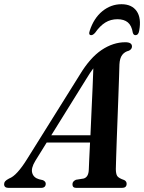

<svg xmlns="http://www.w3.org/2000/svg" viewBox="-65 -914 701 934"><path d="M106.5 -131Q85 -95.5 91.8 -72.5Q98.5 -49.5 125 -42L144 -37.5Q157.5 -31 157.5 -20.5Q157.5 0 134 0H-23Q-45 0 -45 -18Q-45 -26 -40 -32Q-35 -38 -21 -45.5Q-1.5 -52.5 20.5 -76.8Q42.5 -101 66 -139L323.5 -551Q373 -633 429.2 -670.8Q485.5 -708.5 544.5 -708.5Q577 -708.5 577 -688Q577 -675 562.5 -667.5Q541.5 -662.5 529.5 -646.8Q517.5 -631 516 -600.5Q515.5 -581 514.2 -541Q513 -501 511 -449.2Q509 -397.5 507 -342Q505 -286.5 503 -235.5Q501 -184.5 500 -146.5Q499 -108.5 498.5 -92Q498.5 -69 505 -58.2Q511.5 -47.5 539.5 -38Q551 -32 551 -20Q551 0 528 0H306Q287 0 287.5 -18Q287.5 -32 304.5 -39.5L342 -45.5Q366 -52.5 367 -89.5Q367.5 -107.5 369.2 -142Q371 -176.5 373 -220.5H162ZM353.5 -528 184.5 -256H375Q377.5 -312.5 380.2 -373.8Q383 -435 385.5 -489.8Q388 -544.5 389 -581.5Q382 -572.5 373.5 -559.8Q365 -547 353.5 -528ZM506.5 -820.5Q473.5 -820.5 447.5 -804.5Q421.5 -788.5 398 -755Q387.5 -743 379 -743Q364 -743 371.5 -764.5Q391.5 -826 433.2 -859.8Q475 -893.5 526 -893.5Q576.5 -893.5 600 -859.5Q623.5 -825.5 612 -764Q608.5 -743 593.5 -743Q584.5 -743 581 -755Q575.5 -789.5 557 -805Q538.5 -820.5 506.5 -820.5Z"/></svg>

Font: Fraunces 144pt S050 SemiBold
Style: Italic
Weight: 600
Italic angle: -16°
Version: Version 1.000; ttfautohint (v1.8.3)